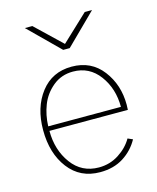

<svg xmlns="http://www.w3.org/2000/svg" viewBox="-114 -821 752 919"><g transform="rotate(-15 262.0 -362.0)"><path d="M55.7 -247.1Q55.7 -359.4 112.3 -432.6Q168.9 -505.9 265.6 -505.9Q362.3 -505.9 418 -433.1Q473.6 -360.4 473.6 -261.7Q473.6 -257.8 473.1 -249.5Q472.7 -241.2 472.7 -236.3H84Q84 -141.6 133.8 -73.7Q183.6 -5.9 268.6 -5.9Q323.2 -5.9 367.7 -34.7Q412.1 -63.5 435.5 -104.5L460 -93.8Q432.6 -43.9 384.3 -13.2Q335.9 17.6 268.6 17.6Q169.9 17.6 112.8 -57.1Q55.7 -131.8 55.7 -247.1ZM84 -258.8H444.3Q444.3 -349.6 395.5 -415.5Q346.7 -481.4 265.6 -481.4Q208 -481.4 166 -446.8Q124 -412.1 105 -363.3Q85.9 -314.5 84 -258.8ZM97.7 -742.2H134.8L263.7 -619.1L394.5 -742.2H430.7L280.3 -593.8H248Z"/></g></svg>

Font: Gothic A1 Thin
Style: Regular
Weight: 250
Designer: HanYang I&C Co.,Ltd.
Foundry: HanYang I&C Co.,Ltd.
Version: Version 2.50